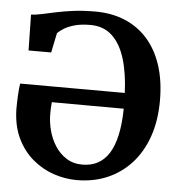

<svg xmlns="http://www.w3.org/2000/svg" viewBox="-54 -802 803 863"><g transform="rotate(5 348.0 -370.0)"><path d="M324 11Q270.5 11 218.5 -6.8Q166.5 -24.5 123.8 -60.8Q81 -97 54.5 -151.8Q28 -206.5 26 -281Q26 -313.5 27.8 -347Q29.5 -380.5 33 -399L505 -398Q501.5 -486.5 481.5 -551.8Q461.5 -617 423 -653Q384.5 -689 325 -689Q283 -689 253.8 -680.8Q224.5 -672.5 206.2 -661Q188 -649.5 178 -639.5L159.5 -550.5H57.5L54.5 -712Q76 -713 103.8 -719Q131.5 -725 166.5 -732.5Q201.5 -740 245 -745.5Q288.5 -751 341 -751Q416 -751 476 -725.8Q536 -700.5 578.2 -652.5Q620.5 -604.5 643 -535.2Q665.5 -466 665.5 -377.5Q665.5 -286.5 640.2 -214.5Q615 -142.5 569 -92.2Q523 -42 460.8 -15.5Q398.5 11 324 11ZM343 -60.5Q382 -60.5 412 -76.5Q442 -92.5 462.8 -125.2Q483.5 -158 494.5 -208.5Q505.5 -259 506.5 -327L182 -328Q180.5 -314.5 180 -301.8Q179.5 -289 179.5 -273.5Q179.5 -238.5 189.2 -201Q199 -163.5 219.2 -131.8Q239.5 -100 270.5 -80.2Q301.5 -60.5 343 -60.5Z"/></g></svg>

Font: Merriweather 20pt
Style: Bold
Weight: 700
Version: Version 2.100